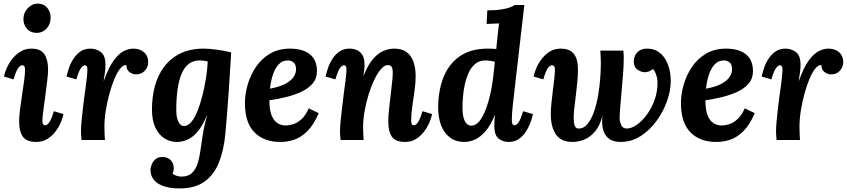

<svg xmlns="http://www.w3.org/2000/svg" viewBox="-20 -783 4737 1074"><path d="M156 -511Q208 -511 228.5 -479.5Q249 -448 249 -395Q249 -371 244 -330Q239 -289 233 -244Q227 -199 222 -162Q217 -125 217 -108Q217 -92 222 -87Q227 -82 232 -82Q244 -82 256 -99Q268 -116 281 -161L335 -145Q331 -124 319.5 -97Q308 -70 289 -45.5Q270 -21 243.5 -5Q217 11 183 11Q128 11 107.5 -19Q87 -49 87 -102Q87 -131 92 -171Q97 -211 103.5 -253Q110 -295 115 -331.5Q120 -368 120 -392Q120 -409 115 -413.5Q110 -418 104 -418Q93 -418 81 -401Q69 -384 56 -339L2 -355Q6 -376 18 -403Q30 -430 49.5 -454.5Q69 -479 95.5 -495Q122 -511 156 -511ZM191 -763Q224 -763 244.5 -739Q265 -715 263 -680Q262 -646 240 -622.5Q218 -599 185 -599Q151 -599 130.5 -622.5Q110 -646 111 -680Q113 -715 137 -739Q161 -763 191 -763Z M436 0Q434 -21 433.5 -29.5Q433 -38 433 -48Q433 -69 435.5 -98.5Q438 -128 442 -162Q446 -196 450 -229Q455 -265 459.5 -297.5Q464 -330 466.5 -355Q469 -380 469 -392Q469 -409 464.5 -413.5Q460 -418 455 -418Q444 -418 432 -401Q420 -384 407 -339L352 -355Q357 -376 366 -403Q375 -430 391 -454.5Q407 -479 430 -495Q453 -511 486 -511Q518 -511 544 -492Q570 -473 570 -420Q570 -404 567.5 -382Q565 -360 560 -331H561Q588 -407 616.5 -445.5Q645 -484 673 -497.5Q701 -511 725 -511Q763 -511 786 -490.5Q809 -470 809 -435Q809 -409 790.5 -388Q772 -367 742 -367Q720 -367 703 -381Q686 -395 687 -419Q670 -421 652.5 -399.5Q635 -378 619.5 -340.5Q604 -303 591.5 -257Q579 -211 571.5 -163Q564 -115 564 -72Q564 -59 565 -35.5Q566 -12 567 0Z M985 271Q948 271 918 264.5Q888 258 866.5 245Q845 232 833.5 212.5Q822 193 822 168Q822 153 829 136Q836 119 850.5 107Q865 95 889 95Q916 95 934 112Q952 129 952 158Q952 174 946 188Q951 195 967 200Q983 205 994 205Q1034 205 1056 182.5Q1078 160 1088.5 121Q1099 82 1105 33Q1112 -20 1119.5 -59Q1127 -98 1139 -138H1138Q1119 -94 1099 -65Q1079 -36 1057.5 -19.5Q1036 -3 1013.5 4Q991 11 968 11Q932 11 900.5 -8.5Q869 -28 849.5 -68.5Q830 -109 830 -171Q830 -240 846.5 -301.5Q863 -363 898.5 -410Q934 -457 989 -484Q1044 -511 1120 -511Q1148 -511 1190.5 -505.5Q1233 -500 1273 -490Q1271 -454 1267.5 -396.5Q1264 -339 1259.5 -273Q1255 -207 1250 -145.5Q1245 -84 1241 -40Q1233 54 1205.5 124Q1178 194 1124.5 232.5Q1071 271 985 271ZM1009 -78Q1031 -78 1050 -100.5Q1069 -123 1084.5 -161.5Q1100 -200 1112 -247.5Q1124 -295 1132 -344.5Q1140 -394 1142 -439Q1136 -441 1122.5 -443Q1109 -445 1096 -445Q1062 -445 1037 -426.5Q1012 -408 996.5 -372Q981 -336 973.5 -284.5Q966 -233 966 -166Q966 -139 971.5 -119Q977 -99 987 -88.5Q997 -78 1009 -78Z M1603 -511Q1647 -511 1681 -498Q1715 -485 1734 -457Q1753 -429 1753 -385Q1753 -344 1728.5 -315.5Q1704 -287 1664.5 -269Q1625 -251 1578 -239.5Q1531 -228 1487 -222Q1487 -165 1500.5 -134.5Q1514 -104 1535 -92.5Q1556 -81 1577 -81Q1594 -81 1617.5 -87.5Q1641 -94 1665 -115Q1689 -136 1707 -177L1763 -150Q1735 -85 1700 -50Q1665 -15 1627 -2Q1589 11 1550 11Q1458 12 1404 -42Q1350 -96 1350 -207Q1350 -255 1365 -308Q1380 -361 1410.5 -407Q1441 -453 1489 -482Q1537 -511 1603 -511ZM1592 -445Q1558 -445 1537 -421Q1516 -397 1505 -360.5Q1494 -324 1490 -287Q1544 -297 1576 -314Q1608 -331 1622.5 -353Q1637 -375 1636 -399Q1635 -424 1621 -434.5Q1607 -445 1592 -445Z M2246 11Q2191 11 2171.5 -19Q2152 -49 2152 -102Q2152 -132 2156 -169.5Q2160 -207 2164.5 -246Q2169 -285 2173 -319.5Q2177 -354 2177 -377Q2177 -392 2174 -401.5Q2171 -411 2165 -415Q2159 -419 2149 -419Q2131 -419 2111.5 -397Q2092 -375 2074 -337.5Q2056 -300 2042 -254.5Q2028 -209 2019.5 -161.5Q2011 -114 2011 -72Q2011 -59 2012 -35.5Q2013 -12 2014 0H1885Q1883 -21 1882.5 -29.5Q1882 -38 1882 -48Q1882 -69 1884.5 -97.5Q1887 -126 1891 -159.5Q1895 -193 1899 -226Q1902 -253 1905.5 -278.5Q1909 -304 1912 -326.5Q1915 -349 1916.5 -366Q1918 -383 1918 -392Q1918 -409 1913.5 -413.5Q1909 -418 1904 -418Q1893 -418 1881 -401Q1869 -384 1856 -339L1801 -355Q1806 -376 1815 -403Q1824 -430 1840 -454.5Q1856 -479 1879 -495Q1902 -511 1935 -511Q1957 -511 1976 -503Q1995 -495 2007 -475.5Q2019 -456 2019 -420Q2019 -401 2017 -389Q2015 -377 2013 -360H2014Q2038 -420 2066.5 -453Q2095 -486 2125.5 -498.5Q2156 -511 2185 -511Q2228 -511 2254 -492Q2280 -473 2292.5 -438.5Q2305 -404 2305 -357Q2305 -321 2299 -277Q2293 -233 2286.5 -189Q2280 -145 2280 -108Q2280 -92 2285 -87Q2290 -82 2295 -82Q2306 -82 2318 -99Q2330 -116 2343 -161L2397 -145Q2393 -124 2381.5 -97Q2370 -70 2351 -45.5Q2332 -21 2306 -5Q2280 11 2246 11Z M2579 11Q2529 11 2496 -14.5Q2463 -40 2447 -83Q2431 -126 2431 -180Q2431 -275 2460.5 -350Q2490 -425 2551.5 -468Q2613 -511 2708 -511Q2715 -511 2732 -510.5Q2749 -510 2756 -509Q2761 -555 2763.5 -582Q2766 -609 2768 -625Q2770 -641 2772 -652Q2756 -651 2734.5 -650.5Q2713 -650 2702 -649L2706 -725Q2753 -725 2784 -730Q2815 -735 2833.5 -742Q2852 -749 2859 -755H2913Q2904 -675 2894.5 -595Q2885 -515 2876 -435Q2869 -367 2861 -304Q2853 -241 2848 -191Q2843 -141 2843 -111Q2843 -93 2848 -87.5Q2853 -82 2858 -82Q2869 -82 2881 -99Q2893 -116 2906 -161L2961 -145Q2957 -124 2947 -97Q2937 -70 2921 -45.5Q2905 -21 2881.5 -5Q2858 11 2825 11Q2793 11 2769 -8Q2745 -27 2745 -80Q2745 -100 2746 -111.5Q2747 -123 2749 -140H2748Q2724 -81 2695 -48Q2666 -15 2636 -2Q2606 11 2579 11ZM2616 -80Q2641 -80 2661.5 -105Q2682 -130 2698.5 -174.5Q2715 -219 2727 -277Q2734 -313 2739 -353.5Q2744 -394 2748 -437Q2741 -440 2723 -442.5Q2705 -445 2695 -445Q2661 -445 2638 -425.5Q2615 -406 2601 -375Q2587 -344 2579.5 -308Q2572 -272 2569.5 -238.5Q2567 -205 2567 -181Q2567 -130 2580.5 -105Q2594 -80 2616 -80Z M3601 -511Q3633 -511 3657.5 -496.5Q3682 -482 3698.5 -457Q3715 -432 3723.5 -399Q3732 -366 3732 -329Q3732 -276 3711 -217Q3690 -158 3652 -106Q3614 -54 3563 -21.5Q3512 11 3451 11Q3408 11 3384 -9Q3360 -29 3352.5 -62.5Q3345 -96 3350 -135Q3336 -81 3309.5 -49Q3283 -17 3250 -3Q3217 11 3183 11Q3119 11 3090 -30.5Q3061 -72 3061 -145Q3061 -171 3064.5 -205.5Q3068 -240 3072.5 -276Q3077 -312 3080.5 -343Q3084 -374 3084 -392Q3084 -409 3078.5 -413.5Q3073 -418 3068 -418Q3056 -418 3044 -401Q3032 -384 3019 -339L2965 -355Q2969 -376 2980.5 -403Q2992 -430 3011 -454.5Q3030 -479 3056 -495Q3082 -511 3116 -511Q3155 -511 3176 -495Q3197 -479 3205 -453Q3213 -427 3213 -395Q3213 -363 3209.5 -325Q3206 -287 3201 -248.5Q3196 -210 3192.5 -177Q3189 -144 3189 -121Q3189 -111 3190.5 -97.5Q3192 -84 3198 -74Q3204 -64 3217 -64Q3246 -64 3267 -90Q3288 -116 3302.5 -157.5Q3317 -199 3325.5 -248Q3334 -297 3337.5 -344.5Q3341 -392 3341 -428Q3341 -442 3340 -465Q3339 -488 3338 -500H3467Q3469 -479 3469 -470.5Q3469 -462 3469 -452Q3469 -420 3465.5 -373Q3462 -326 3457.5 -276.5Q3453 -227 3449.5 -185.5Q3446 -144 3446 -121Q3446 -105 3454.5 -84.5Q3463 -64 3486 -64Q3512 -64 3541.5 -84.5Q3571 -105 3597.5 -140.5Q3624 -176 3641 -222.5Q3658 -269 3658 -320Q3658 -331 3656 -342.5Q3654 -354 3650.5 -364.5Q3647 -375 3642.5 -383.5Q3638 -392 3633 -397Q3624 -390 3612.5 -384.5Q3601 -379 3587 -379Q3567 -379 3546 -393.5Q3525 -408 3525 -441Q3525 -455 3532 -471.5Q3539 -488 3556 -499.5Q3573 -511 3601 -511Z M4042 -511Q4086 -511 4120 -498Q4154 -485 4173 -457Q4192 -429 4192 -385Q4192 -344 4167.5 -315.5Q4143 -287 4103.5 -269Q4064 -251 4017 -239.5Q3970 -228 3926 -222Q3926 -165 3939.5 -134.5Q3953 -104 3974 -92.5Q3995 -81 4016 -81Q4033 -81 4056.5 -87.5Q4080 -94 4104 -115Q4128 -136 4146 -177L4202 -150Q4174 -85 4139 -50Q4104 -15 4066 -2Q4028 11 3989 11Q3897 12 3843 -42Q3789 -96 3789 -207Q3789 -255 3804 -308Q3819 -361 3849.5 -407Q3880 -453 3928 -482Q3976 -511 4042 -511ZM4031 -445Q3997 -445 3976 -421Q3955 -397 3944 -360.5Q3933 -324 3929 -287Q3983 -297 4015 -314Q4047 -331 4061.5 -353Q4076 -375 4075 -399Q4074 -424 4060 -434.5Q4046 -445 4031 -445Z M4324 0Q4322 -21 4321.5 -29.5Q4321 -38 4321 -48Q4321 -69 4323.5 -98.5Q4326 -128 4330 -162Q4334 -196 4338 -229Q4343 -265 4347.5 -297.5Q4352 -330 4354.5 -355Q4357 -380 4357 -392Q4357 -409 4352.5 -413.5Q4348 -418 4343 -418Q4332 -418 4320 -401Q4308 -384 4295 -339L4240 -355Q4245 -376 4254 -403Q4263 -430 4279 -454.5Q4295 -479 4318 -495Q4341 -511 4374 -511Q4406 -511 4432 -492Q4458 -473 4458 -420Q4458 -404 4455.5 -382Q4453 -360 4448 -331H4449Q4476 -407 4504.5 -445.5Q4533 -484 4561 -497.5Q4589 -511 4613 -511Q4651 -511 4674 -490.5Q4697 -470 4697 -435Q4697 -409 4678.5 -388Q4660 -367 4630 -367Q4608 -367 4591 -381Q4574 -395 4575 -419Q4558 -421 4540.5 -399.5Q4523 -378 4507.5 -340.5Q4492 -303 4479.5 -257Q4467 -211 4459.5 -163Q4452 -115 4452 -72Q4452 -59 4453 -35.5Q4454 -12 4455 0Z"/></svg>

Font: Lora
Style: Italic
Weight: 400
Italic angle: -3°
Designer: Olga Karpushina, Alexei Vanyashin (Cyrillic)
Foundry: Cyreal
Version: Version 3.008